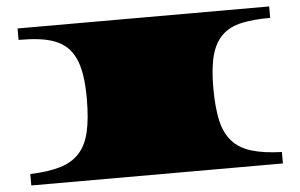

<svg xmlns="http://www.w3.org/2000/svg" viewBox="-47 -699 1202 768"><g transform="rotate(-5 554.0 -315.0)"><path d="M48.8 -45.9Q122.1 -48.3 170.4 -63Q218.8 -77.6 247.6 -109.9Q276.4 -142.1 288.3 -194.6Q300.3 -247.1 300.3 -326.2Q300.3 -379.4 294.2 -419.4Q288.1 -459.5 275.1 -488Q262.2 -516.6 241.9 -535.4Q221.7 -554.2 193.8 -564.9Q166 -575.7 129.9 -580.1Q93.8 -584.5 48.8 -584.5V-630.4H1059.1V-584.5Q991.7 -584.5 944.1 -574.2Q896.5 -564 866.2 -535.4Q835.9 -506.8 822 -456.5Q808.1 -406.2 808.1 -326.2Q808.1 -247.1 819.8 -194.6Q831.5 -142.1 860.4 -109.9Q889.2 -77.6 937.5 -63Q985.8 -48.3 1059.1 -45.9V0H48.8Z"/></g></svg>

Font: Asset
Style: Regular
Weight: 400
Designer: Riccardo De Franceschi
Foundry: Sorkin Type Co.
Version: Version 1.001